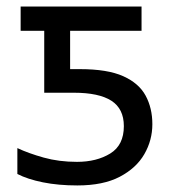

<svg xmlns="http://www.w3.org/2000/svg" viewBox="-20 -556 530 586"><path d="M216 10Q158 10 111 0.5Q64 -9 33 -25V-104Q67 -88 113.5 -75Q160 -62 215 -62Q275 -62 316.5 -87.5Q358 -113 358 -171Q358 -224 320 -248.5Q282 -273 205 -273H115V-462H43V-536H412V-462H194V-345H224Q308 -345 356 -323.5Q404 -302 424.5 -264Q445 -226 445 -177Q445 -128 420.5 -85.5Q396 -43 345.5 -16.5Q295 10 216 10Z"/></svg>

Font: Go Noto Current
Style: Regular
Weight: 400
Designer: Monotype Design Team
Foundry: Monotype Imaging Inc.
Version: Version 2.007; ttfautohint (v1.8) -l 8 -r 50 -G 200 -x 14 -D